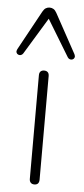

<svg xmlns="http://www.w3.org/2000/svg" viewBox="-74 -789 360 823"><g transform="rotate(5 105.5 -377.5)"><path d="M106 3Q96 3 90.5 -3Q85 -9 85 -19V-465Q85 -476 90.5 -481.5Q96 -487 106 -487Q116 -487 121.5 -481.5Q127 -476 127 -465V-19Q127 -9 122 -3Q117 3 106 3ZM229 -568Q233 -560 231 -554Q229 -548 223.5 -545.5Q218 -543 212 -544.5Q206 -546 202 -552L106 -710L10 -552Q6 -546 0 -544.5Q-6 -543 -11.5 -545.5Q-17 -548 -19 -554Q-21 -560 -17 -568L76 -738Q82 -749 89.5 -753.5Q97 -758 106 -758Q115 -758 122.5 -753.5Q130 -749 136 -738Z"/></g></svg>

Font: Nunito ExtraLight
Style: Regular
Weight: 200
Designer: Vernon Adams
Foundry: Vernon Adams
Version: Version 3.602;April 4, 2023;FontCreator 14.0.0.2856 64-bit